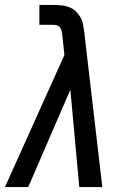

<svg xmlns="http://www.w3.org/2000/svg" viewBox="-32 -755 552 775"><path d="M-12 0 228 -533 219 -617Q218 -625 216 -632.5Q214 -640 209.5 -645.5Q205 -651 197.5 -653Q190 -655 182 -655H127V-735H182Q199 -735 215 -733.5Q231 -732 246 -726.5Q261 -721 272.5 -710.5Q284 -700 292 -686.5Q300 -673 303 -657.5Q306 -642 308 -626L381 0H288L252 -393L82 0Z"/></svg>

Font: Iosevka Slab Medium Oblique
Style: Regular
Weight: 500
Italic angle: -9°
Monospace: yes
Designer: Belleve Invis
Foundry: Belleve Invis
Version: Version 11.1.1; ttfautohint (v1.8.3)